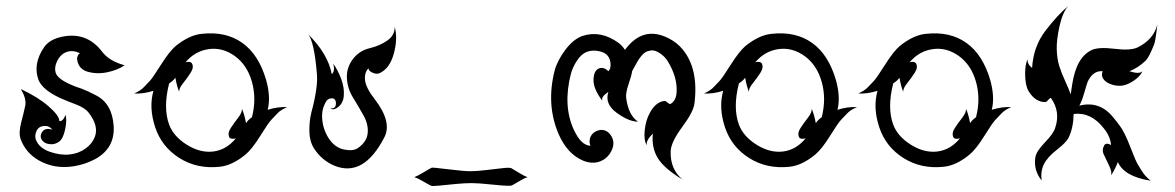

<svg xmlns="http://www.w3.org/2000/svg" viewBox="-20 -550 3960 647"><path d="M110 -280Q90 -334 128 -390Q146 -417 188 -426Q272 -444 324 -376Q348 -344 400 -330Q375 -313 339 -306Q303 -299 270 -310Q243 -321 240 -350Q239 -356 242.5 -363Q246 -370 250 -370Q222 -385 196 -371Q181 -362 172 -343Q163 -324 167 -307Q172 -283 230 -260Q234 -258 253 -252Q279 -242 303 -229Q358 -201 363 -126Q368 -51 301 -14Q267 4 230 10Q164 21 110 -10Q67 -35 50 -80Q42 -101 51 -135.5Q60 -170 65 -193.5Q70 -217 50 -250Q108 -223 144 -191.5Q180 -160 180 -142Q192 -140 201 -163Q206 -145 199.5 -114Q193 -83 179.5 -73Q166 -63 150.5 -64Q135 -65 127 -72Q111 -86 121 -103.5Q131 -121 156 -113Q146 -127 128 -125.5Q110 -124 103 -108.5Q96 -93 101 -79Q112 -51 148 -38.5Q184 -26 215 -29.5Q246 -33 269 -50Q292 -67 300 -90Q313 -126 279 -170Q266 -187 235 -198.5Q204 -210 182 -220Q124 -247 110 -280Z M829 -155Q845 -217 829 -274Q813 -331 771.5 -361Q730 -391 683.5 -384.5Q637 -378 605 -340Q609 -342 616.5 -341.5Q624 -341 627 -336Q634 -323 622.5 -305Q611 -287 596.5 -269Q582 -251 584 -240Q576 -259 571 -288Q564 -278 550 -269Q529 -187 550 -130Q565 -90 610 -62Q655 -34 699 -39.5Q743 -45 775 -84Q770 -82 762.5 -82.5Q755 -83 753 -87Q746 -101 757.5 -118.5Q769 -136 783 -154Q797 -172 795 -184Q804 -164 809 -135Q816 -146 829 -155ZM660 -436Q741 -445 796.5 -405.5Q852 -366 877 -280Q893 -222 882 -180Q917 -191 948 -189Q926 -180 915 -168Q904 -156 894.5 -146.5Q885 -137 857 -92Q829 -47 807 -29Q762 8 720 12Q644 20 584.5 -17.5Q525 -55 503 -121Q481 -187 497 -244Q462 -233 432 -235Q453 -244 464.5 -256Q476 -268 485 -277.5Q494 -287 522.5 -332Q551 -377 572 -395Q618 -432 660 -436Z M1310 -460Q1321 -420 1307 -369Q1293 -318 1258 -303Q1248 -299 1234.5 -305.5Q1221 -312 1222 -320Q1208 -307 1210 -281Q1212 -255 1244 -214Q1302 -138 1275 -87Q1205 49 1106 8Q1064 -10 1038 -50Q1023 -74 1022.5 -107.5Q1022 -141 1029 -170Q1052 -256 1048 -300Q1039 -410 1018 -435Q1085 -369 1098 -300Q1110 -311 1103 -335Q1117 -317 1129 -286Q1141 -255 1138.5 -226.5Q1136 -198 1113 -185Q1101 -178 1093 -185Q1113 -182 1112 -204Q1110 -222 1093 -218Q1085 -216 1081 -211Q1062 -183 1066 -146Q1070 -109 1090 -80.5Q1110 -52 1140 -46Q1170 -40 1186 -51Q1216 -72 1219 -101Q1222 -130 1205.5 -160Q1189 -190 1170 -220.5Q1151 -251 1149 -286Q1147 -321 1168.5 -350Q1190 -379 1225.5 -387.5Q1261 -396 1286 -414Q1311 -432 1310 -460Z M1435 15Q1438 14 1491 20.5Q1544 27 1565 27Q1586 27 1619 23Q1652 19 1675 16.5Q1698 14 1703.5 17Q1709 20 1727.5 31.5Q1746 43 1758 47Q1747 50 1729 61Q1711 72 1704.5 75Q1698 78 1644.5 72.5Q1591 67 1569.5 67Q1548 67 1515.5 70Q1483 73 1460 75.5Q1437 78 1431.5 75.5Q1426 73 1406.5 61.5Q1387 50 1376 47Q1389 42 1407 31Q1425 20 1435 15Z M2086 -382Q2147 -465 2233 -421Q2261 -407 2280 -384Q2335 -318 2320 -200Q2316 -172 2278.5 -121.5Q2241 -71 2240 -40Q2238 20 2280 55Q2218 18 2196.5 -17.5Q2175 -53 2180 -100Q2155 -75 2160 -60Q2149 -76 2152.5 -110.5Q2156 -145 2170 -170Q2190 -207 2220 -210Q2223 -210 2230 -204Q2237 -198 2240 -200Q2259 -212 2260 -240Q2263 -290 2230 -344Q2220 -360 2203 -371Q2186 -382 2173.5 -380Q2161 -378 2154 -373.5Q2147 -369 2140 -360Q2133 -351 2129.5 -345Q2126 -339 2119 -326.5Q2112 -314 2110 -310Q2109 -298 2098.5 -267.5Q2088 -237 2090 -220Q2098 -161 2130 -140Q2099 -140 2058 -170Q2017 -200 2030 -240Q2029 -239 2024 -236Q2005 -222 2010 -210Q1979 -251 1980 -281.5Q1981 -312 1997.5 -319Q2014 -326 2030 -310Q2038 -317 2037.5 -334Q2037 -351 2027.5 -362.5Q2018 -374 1996.5 -378Q1975 -382 1957 -375Q1939 -368 1924.5 -346Q1910 -324 1904 -302Q1876 -194 1914 -112Q1939 -59 1970 -59Q1966 -66 1967 -77Q1968 -88 1974.5 -96.5Q1981 -105 1993 -109.5Q2005 -114 2016.5 -111Q2028 -108 2037 -96Q2046 -84 2047 -69.5Q2048 -55 2038.5 -38Q2029 -21 2014 -12Q1983 7 1944 -9Q1891 -32 1862 -99Q1820 -198 1849 -312Q1858 -346 1885 -382Q1912 -418 1943 -429Q2005 -449 2065 -405Q2076 -397 2086 -382Z M2749 -155Q2765 -217 2749 -274Q2733 -331 2691.5 -361Q2650 -391 2603.5 -384.5Q2557 -378 2525 -340Q2529 -342 2536.5 -341.5Q2544 -341 2547 -336Q2554 -323 2542.5 -305Q2531 -287 2516.5 -269Q2502 -251 2504 -240Q2496 -259 2491 -288Q2484 -278 2470 -269Q2449 -187 2470 -130Q2485 -90 2530 -62Q2575 -34 2619 -39.5Q2663 -45 2695 -84Q2690 -82 2682.5 -82.5Q2675 -83 2673 -87Q2666 -101 2677.5 -118.5Q2689 -136 2703 -154Q2717 -172 2715 -184Q2724 -164 2729 -135Q2736 -146 2749 -155ZM2580 -436Q2661 -445 2716.5 -405.5Q2772 -366 2797 -280Q2813 -222 2802 -180Q2837 -191 2868 -189Q2846 -180 2835 -168Q2824 -156 2814.5 -146.5Q2805 -137 2777 -92Q2749 -47 2727 -29Q2682 8 2640 12Q2564 20 2504.5 -17.5Q2445 -55 2423 -121Q2401 -187 2417 -244Q2382 -233 2352 -235Q2373 -244 2384.5 -256Q2396 -268 2405 -277.5Q2414 -287 2442.5 -332Q2471 -377 2492 -395Q2538 -432 2580 -436Z M3269 -155Q3285 -217 3269 -274Q3253 -331 3211.5 -361Q3170 -391 3123.5 -384.5Q3077 -378 3045 -340Q3049 -342 3056.5 -341.5Q3064 -341 3067 -336Q3074 -323 3062.5 -305Q3051 -287 3036.5 -269Q3022 -251 3024 -240Q3016 -259 3011 -288Q3004 -278 2990 -269Q2969 -187 2990 -130Q3005 -90 3050 -62Q3095 -34 3139 -39.5Q3183 -45 3215 -84Q3210 -82 3202.5 -82.5Q3195 -83 3193 -87Q3186 -101 3197.5 -118.5Q3209 -136 3223 -154Q3237 -172 3235 -184Q3244 -164 3249 -135Q3256 -146 3269 -155ZM3100 -436Q3181 -445 3236.5 -405.5Q3292 -366 3317 -280Q3333 -222 3322 -180Q3357 -191 3388 -189Q3366 -180 3355 -168Q3344 -156 3334.5 -146.5Q3325 -137 3297 -92Q3269 -47 3247 -29Q3202 8 3160 12Q3084 20 3024.5 -17.5Q2965 -55 2943 -121Q2921 -187 2937 -244Q2902 -233 2872 -235Q2893 -244 2904.5 -256Q2916 -268 2925 -277.5Q2934 -287 2962.5 -332Q2991 -377 3012 -395Q3058 -432 3100 -436Z M3580 -530Q3561 -509 3550.5 -462.5Q3540 -416 3541 -383.5Q3542 -351 3549.5 -327.5Q3557 -304 3570 -275.5Q3583 -247 3588 -232Q3589 -239 3593 -265Q3607 -358 3660 -382Q3684 -392 3736.5 -385.5Q3789 -379 3813 -390Q3868 -417 3880 -468Q3874 -412 3869 -400Q3852 -357 3841 -346Q3815 -321 3786 -310Q3819 -299 3830 -310Q3822 -292 3799 -277Q3776 -262 3757 -261Q3738 -260 3721 -267Q3704 -274 3697 -285.5Q3690 -297 3696 -310Q3663 -313 3645 -274Q3642 -266 3633.5 -236.5Q3625 -207 3617 -194Q3685 -211 3730 -156Q3738 -147 3754 -125.5Q3770 -104 3789 -54.5Q3808 -5 3815 5.5Q3822 16 3827 25Q3840 46 3858 59Q3768 45 3747 -4Q3736 24 3724 41Q3728 30 3717.5 8Q3707 -14 3699.5 -29.5Q3692 -45 3702 -62Q3711 -70 3724 -61Q3722 -90 3700 -117Q3657 -173 3598 -166Q3597 -119 3581 -86Q3572 -69 3541 -45Q3510 -21 3498 3Q3486 27 3490 58Q3462 23 3469 -20Q3472 -40 3501.5 -70.5Q3531 -101 3536 -120Q3554 -173 3522 -219Q3520 -222 3513.5 -214.5Q3507 -207 3504 -206Q3469 -205 3446 -243Q3435 -262 3434.5 -298Q3434 -334 3443 -350Q3441 -334 3458 -321Q3462 -393 3503 -446.5Q3544 -500 3580 -530Z"/></svg>

Font: SOV_mook
Style: Book
Weight: 400
Version: Version 1.00